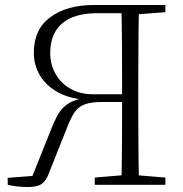

<svg xmlns="http://www.w3.org/2000/svg" viewBox="-20 -743 737 772"><path d="M11 0V-28L130 -37L105 -22L184 -219Q196 -250 207.5 -272.5Q219 -295 234.5 -310.5Q250 -326 271.5 -335.5Q293 -345 324 -350L323 -342Q257 -347 211 -373Q165 -399 140.5 -440Q116 -481 116 -531Q116 -625 182.5 -674Q249 -723 358 -723H504V-690H372Q278 -690 230 -649Q182 -608 182 -530Q182 -483 203.5 -445.5Q225 -408 263.5 -386Q302 -364 354 -364H503V-333H392Q347 -333 321 -323.5Q295 -314 279.5 -291Q264 -268 248 -226L176 -45Q166 -17 148.5 -4Q131 9 92 9Q68 9 48 6.5Q28 4 11 0ZM468 0Q470 -83 470.5 -167.5Q471 -252 471 -343V-357Q471 -467 470.5 -554Q470 -641 468 -723H539Q537 -641 536.5 -557.5Q536 -474 536 -390V-333Q536 -249 536.5 -166Q537 -83 539 0ZM361 0V-29L491 -40H513L645 -29V0ZM503 -684V-723H645V-694L513 -684Z"/></svg>

Font: Noto Serif KR
Style: Regular
Weight: 200
Designer: Ryoko NISHIZUKA 西塚涼子 (kana & ideographs); Frank Grießhammer (Latin, Greek & Cyrillic); Wenlong ZHANG 张文龙 (bopomofo); San
Foundry: Adobe
Version: Version 2.001;hotconv 1.1.0;makeotfexe 2.6.0